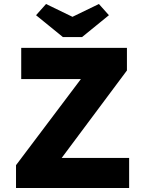

<svg xmlns="http://www.w3.org/2000/svg" viewBox="-20 -939 723 959"><path d="M60 0V-114L384 -544H86V-700H614V-587L288 -150H625V0ZM294 -754 160 -863 210 -919 342 -855 474 -919 524 -863 390 -754Z"/></svg>

Font: Readex Pro
Style: Bold
Weight: 700
Designer: Bonnie Shaver-Troup, Thomas Jockin
Foundry: Lexend
Version: Version 1.203; ttfautohint (v1.8.3)